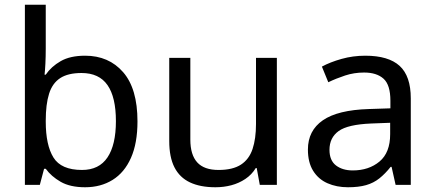

<svg xmlns="http://www.w3.org/2000/svg" viewBox="-20 -780 1834 810"><path d="M173 -575Q173 -541 171.5 -511.5Q170 -482 168 -465H173Q196 -499 236 -522Q276 -545 339 -545Q439 -545 499.5 -475.5Q560 -406 560 -268Q560 -176 532.5 -114Q505 -52 455 -21Q405 10 339 10Q276 10 236 -13Q196 -36 173 -68H166L148 0H85V-760H173ZM324 -472Q267 -472 234 -450.5Q201 -429 187 -384.5Q173 -340 173 -271V-267Q173 -168 205.5 -115.5Q238 -63 326 -63Q398 -63 433.5 -116Q469 -169 469 -269Q469 -370 433.5 -421Q398 -472 324 -472Z M1148 -536V0H1076L1063 -71H1059Q1042 -43 1015 -25Q988 -7 956 1.5Q924 10 889 10Q825 10 781.5 -10.5Q738 -31 716 -74Q694 -117 694 -185V-536H783V-191Q783 -127 812 -95Q841 -63 902 -63Q962 -63 996.5 -85.5Q1031 -108 1045.5 -151.5Q1060 -195 1060 -257V-536Z M1521 -545Q1619 -545 1666 -502Q1713 -459 1713 -365V0H1649L1632 -76H1628Q1605 -47 1580.5 -27.5Q1556 -8 1524.5 1Q1493 10 1448 10Q1400 10 1361.5 -7Q1323 -24 1301 -59.5Q1279 -95 1279 -149Q1279 -229 1342 -272.5Q1405 -316 1536 -320L1627 -323V-355Q1627 -422 1598 -448Q1569 -474 1516 -474Q1474 -474 1436 -461.5Q1398 -449 1365 -433L1338 -499Q1373 -518 1421 -531.5Q1469 -545 1521 -545ZM1547 -259Q1447 -255 1408.5 -227Q1370 -199 1370 -148Q1370 -103 1397.5 -82Q1425 -61 1468 -61Q1536 -61 1581 -98.5Q1626 -136 1626 -214V-262Z"/></svg>

Font: Noto Sans Gujarati
Style: Regular
Weight: 400
Designer: Jelle Bosma - Monotype Design Team, Universal Thirst
Foundry: Monotype Imaging Inc.
Version: Version 2.102